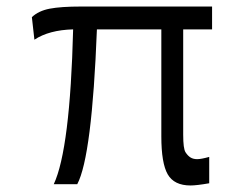

<svg xmlns="http://www.w3.org/2000/svg" viewBox="-20 -567 751 591"><path d="M566.4 3.9Q516.1 3.9 496.3 -30.3Q476.6 -64.5 476.6 -147V-476.6H278.3Q263.2 -85.9 217.8 0H145.5Q195.8 -107.9 205.1 -476.6Q130.9 -474.6 85.9 -444.8L78.1 -514.2Q98.6 -533.7 133.1 -540.3Q167.5 -546.9 229.5 -546.9H632.8V-476.6H543.9V-152.3Q543.9 -109.4 551 -98.4Q558.1 -87.4 566.4 -82.3Q574.7 -77.1 586.9 -77.1Q599.1 -77.1 624 -84V-2.9Q585.4 3.9 566.4 3.9Z"/></svg>

Font: Oxygen
Style: Normal
Weight: 400
Designer: Vernon Adams
Foundry: Vernon Adams
Version: Version Release 0.2.2 webfont; ttfautohint (v0.8.52-bc40) -l